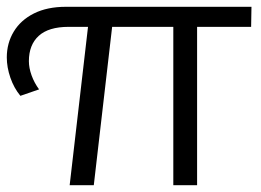

<svg xmlns="http://www.w3.org/2000/svg" viewBox="-26 -545 768 565"><path d="M34 -263Q15 -286 4.5 -316.5Q-6 -347 -6 -376Q-6 -418 14.5 -452Q35 -486 74 -505.5Q113 -525 168 -525H714L713 -466H554V0H484V-466H304L250 0H179L233 -466H176Q117 -466 88 -439.5Q59 -413 59 -365Q59 -345 67 -323Q75 -301 89 -282Z"/></svg>

Font: Modern
Style: Small
Weight: 400
Designer: Julieta Ulanovsky
Foundry: Julieta Ulanovsky
Version: Version 8.000